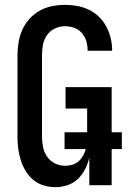

<svg xmlns="http://www.w3.org/2000/svg" viewBox="-20 -763 540 791"><path d="M208 8Q184 8 160 1Q136 -6 117 -22Q98 -38 85.5 -59Q73 -80 65.5 -103.5Q58 -127 55 -151.5Q52 -176 52 -200V-535Q52 -562 56.5 -589Q61 -616 72 -640.5Q83 -665 101.5 -685.5Q120 -706 143.5 -719Q167 -732 193.5 -737.5Q220 -743 247 -743Q273 -743 298 -738.5Q323 -734 346 -723Q369 -712 387.5 -694Q406 -676 418 -653.5Q430 -631 436 -606Q442 -581 442 -556V-554H341V-555Q341 -575 335.5 -593.5Q330 -612 317 -627Q304 -642 285.5 -648.5Q267 -655 247 -655Q226 -655 206 -645.5Q186 -636 173.5 -618Q161 -600 157 -578.5Q153 -557 153 -535V-200Q153 -178 157.5 -156.5Q162 -135 174.5 -117Q187 -99 207 -89.5Q227 -80 249 -80Q263 -80 277 -84Q291 -88 302 -97Q313 -106 320.5 -118.5Q328 -131 332 -144.5Q336 -158 337.5 -172Q339 -186 339 -200V-316H250V-404H440V0H348V-113Q342 -89 330.5 -66Q319 -43 300.5 -25.5Q282 -8 257.5 0Q233 8 208 8ZM246 -149V-218H482V-149Z"/></svg>

Font: Iosevka Custom Semibold
Style: Regular
Weight: 600
Designer: Belleve Invis
Foundry: Belleve Invis
Version: Version 27.0.2; ttfautohint (v1.8.4)